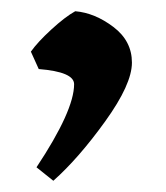

<svg xmlns="http://www.w3.org/2000/svg" viewBox="-20 -140 295 342"><path d="M75 182 45 158Q112 57 112 10Q112 -12 49 -17L35 -48Q47 -65 71.5 -87.5Q96 -110 114 -120Q149 -117 182 -92Q215 -67 215 -28.5Q215 10 167.5 76Q120 142 75 182Z"/></svg>

Font: Buenard
Style: Bold
Weight: 700
Foundry: FontFuror
Version: Version 1.002 2011